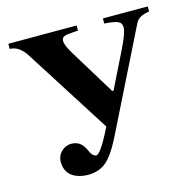

<svg xmlns="http://www.w3.org/2000/svg" viewBox="-103 -782 927 910"><g transform="rotate(-15 361.0 -327.0)"><path d="M631 -612C643 -636 665 -646 699 -651V-676H479V-651C547 -646 563 -638 563 -609C563 -589 547 -551 525 -506L439 -332H433L293 -561C276 -589 269 -611 269 -620C269 -643 283 -646 323 -649L350 -651V-676H15V-651C49 -649 73 -632 98 -592L362 -177C311 -73 290 -57 281 -57C271 -57 259 -69 255 -78C242 -107 228 -141 178 -141C150 -141 110 -117 110 -70C110 -7 158 22 223 22C256 22 288 11 311 -9C340 -35 365 -76 392 -131Z"/></g></svg>

Font: XITS
Style: Bold
Weight: 700
Designer: MicroPress Inc., with final additions and corrections provided by Coen Hoffman, Elsevier (retired)
Version: Version 1.107